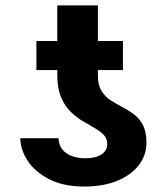

<svg xmlns="http://www.w3.org/2000/svg" viewBox="-20 -680 616 710"><path d="M376.6 -147.7Q376.6 -168 363.4 -181.5Q350.3 -195.1 329.3 -206.9Q308.3 -218.7 284.7 -232.9Q261.1 -247.2 240 -268.1Q218.8 -289.1 205.5 -321.1Q192.1 -353.2 191.8 -400.6V-660H342V-399.4Q342.3 -365 355.1 -344Q368 -322.9 388.5 -309.5Q409.1 -296.1 431.9 -284.4Q454.8 -272.7 475.2 -257.3Q495.6 -242 508.5 -217.4Q521.5 -192.8 521.5 -152.9Q521.8 -106.1 493.4 -69.3Q465 -32.5 413.4 -11.4Q361.7 9.8 291.4 9.8Q214.8 9.8 162.1 -17.2Q109.3 -44.2 82.3 -85.5Q55.4 -126.9 55.1 -168.9H196.1Q197.9 -141.1 212.7 -124.8Q227.6 -108.4 249.6 -101.6Q271.5 -94.7 294.3 -94.7Q319.9 -94.7 338.3 -100.9Q356.6 -107 366.7 -119Q376.9 -131 376.6 -147.7ZM434.6 -528.3V-420.9H114.6V-528.3Z"/></svg>

Font: Inter V
Style: 
Weight: 400
Designer: Rasmus Andersson
Foundry: rsms
Version: Version 4.000;git-a3f224843